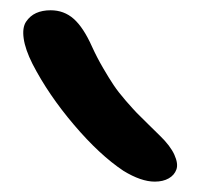

<svg xmlns="http://www.w3.org/2000/svg" viewBox="-20 -829 398 372"><path d="M279.8 -477.1Q253.4 -477.1 219.2 -498Q172.9 -528.8 123.3 -587.2Q73.7 -645.5 43 -705.1Q28.8 -733.4 25.9 -754.4Q22.9 -775.4 30.5 -786.9Q38.1 -798.3 50 -803.7Q62 -809.1 78.1 -809.1Q104 -809.1 122.8 -792.5Q141.6 -775.9 158.2 -738.8Q168 -717.3 179.7 -697.3Q191.4 -677.2 200.2 -664.1Q209 -650.9 223.6 -634Q238.3 -617.2 244.9 -610.4Q251.5 -603.5 268.6 -586.9Q285.6 -570.3 290 -565.9Q310.1 -546.4 317.9 -529.1Q325.7 -511.7 321.8 -500.7Q317.9 -489.7 306.9 -483.4Q295.9 -477.1 279.8 -477.1Z"/></svg>

Font: Shantell Sans Normal
Style: Regular
Weight: 400
Designer: Stephen Nixon, Anya Danilova, Shantell Martin
Foundry: Arrow Type
Version: Version 1.006;[559af2be0]